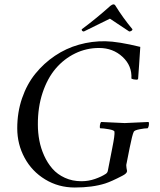

<svg xmlns="http://www.w3.org/2000/svg" viewBox="-20 -836 721 864"><path d="M490.2 -816.4Q496.6 -816.4 500 -809.6Q533.2 -755.9 576.2 -704.1Q575.7 -699.7 571 -697Q566.4 -694.3 561.5 -694.3L474.6 -752Q404.3 -717.8 357.4 -694.3Q353 -694.3 350.1 -697Q347.2 -699.7 347.7 -704.1Q416.5 -755.4 476.6 -809.6Q485.4 -816.4 490.2 -816.4ZM571.3 -482.4Q574.7 -540 531.5 -580.1Q488.3 -620.1 425.8 -620.1Q368.7 -620.1 318.4 -595.7Q268.1 -571.3 230.7 -527.6Q193.4 -483.9 171.6 -418.5Q149.9 -353 150.4 -275.4Q150.4 -239.3 157 -204.1Q163.6 -168.9 178.7 -135.5Q193.8 -102.1 216.1 -76.7Q238.3 -51.3 272 -35.9Q305.7 -20.5 346.7 -20.5Q378.4 -20.5 407.7 -30.8Q437 -41 456.1 -53.7Q464.4 -59.1 465.8 -70.3L485.4 -170.9Q497.1 -228.5 495.1 -243.2Q494.6 -250 469.7 -254.4Q444.8 -258.8 430.7 -258.8Q428.2 -262.2 429.7 -272.9Q431.2 -283.7 435.5 -287.1Q528.3 -282.2 541 -282.2Q553.2 -282.2 648.4 -287.1Q651.4 -283.2 649.9 -272.9Q648.4 -262.7 644.5 -258.8Q631.3 -258.8 608.4 -254.4Q585.4 -250 582 -243.2Q575.2 -229.5 563.5 -170.9L549.8 -101.6Q546.9 -92.3 549.3 -79.8Q551.8 -67.4 551.8 -66.4Q551.8 -55.7 530.3 -44.9Q480.5 -19 453.1 -10.3Q396 7.8 316.4 7.8Q243.2 7.8 183.3 -28.6Q123.5 -64.9 90.6 -126Q57.6 -187 57.6 -258.8Q57.6 -330.6 79.3 -394Q101.1 -457.5 139.2 -504.4Q177.2 -551.3 227.3 -585Q277.3 -618.7 335.4 -635Q393.6 -651.4 454.1 -650.4Q511.7 -649.4 611.3 -625Q610.4 -604 606 -544.2Q601.6 -484.4 601.6 -482.4Q601.6 -477.5 593.8 -477.5Q581.1 -477.5 571.3 -482.4Z"/></svg>

Font: Crimson
Style: Italic
Weight: 400
Italic angle: -11°
Version: Version 0.8